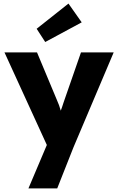

<svg xmlns="http://www.w3.org/2000/svg" viewBox="-20 -824 661 1074"><path d="M139 230 242 -13 5 -531H187L299 -263Q311 -237 320 -205Q324 -215 327.5 -226Q331 -237 335 -249L433 -531H616L391 0L300 230ZM233 -589 185 -663 363 -804 437 -699Z"/></svg>

Font: Readex Pro
Style: Bold
Weight: 700
Designer: Bonnie Shaver-Troup, Thomas Jockin
Foundry: Lexend
Version: Version 1.203; ttfautohint (v1.8.3)